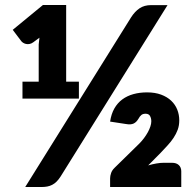

<svg xmlns="http://www.w3.org/2000/svg" viewBox="-20 -749 784 769"><path d="M223 -42.5Q215 -30 206.8 -21.8Q198.5 -13.5 189.2 -8.8Q180 -4 169.5 -2Q159 0 147 0H81L505 -679.5Q520 -703 539 -715.8Q558 -728.5 585 -728.5H651ZM296 -422V-354H70V-422H135V-571L138 -598L113 -579.5Q105.5 -574 98 -572.8Q90.5 -571.5 84 -573Q77.5 -574.5 72.5 -577.8Q67.5 -581 65 -584.5L31 -629.5L152 -729H245V-422ZM669 -97Q686.5 -97 696.2 -87.8Q706 -78.5 706 -63V0H421V-34.5Q421 -44.5 425 -56Q429 -67.5 439 -77L538 -174Q548 -184 556.8 -195.8Q565.5 -207.5 572 -219.2Q578.5 -231 582.2 -242.2Q586 -253.5 586 -263Q586 -275 581 -284.2Q576 -293.5 563 -293.5Q552.5 -293.5 546.2 -288.5Q540 -283.5 534 -272.5Q530 -266 525.5 -261.5Q521 -257 515.2 -254.2Q509.5 -251.5 501.8 -251Q494 -250.5 483 -252.5L421 -262Q425.5 -292.5 438 -314.5Q450.5 -336.5 469.8 -350.8Q489 -365 514.2 -372Q539.5 -379 569 -379Q601 -379 625.2 -370Q649.5 -361 665.8 -345.5Q682 -330 690 -309.8Q698 -289.5 698 -267Q698 -246.5 691.8 -229.5Q685.5 -212.5 675.2 -197Q665 -181.5 651.5 -167Q638 -152.5 624 -137.5L573.5 -86.5Q590 -91.5 606 -94.2Q622 -97 635 -97Z"/></svg>

Font: Lato 2
Style: Regular
Weight: 900
Designer: Lukasz Dziedzic with Adam Twardoch and Botio Nikoltchev
Foundry: tyPoland Lukasz Dziedzic
Version: Version 2.015; 2015-08-06; http://www.latofonts.com/